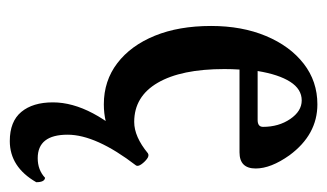

<svg xmlns="http://www.w3.org/2000/svg" viewBox="-158 -307 668 392"><g transform="rotate(90 176.0 -111.0)"><path d="M193 11Q145 11 109 -16.5Q73 -44 53 -93Q33 -142 33 -208Q33 -271 53.5 -320Q74 -369 110 -397Q146 -425 193 -425Q255 -425 297 -368Q324 -330 324 -299Q324 -266 291 -266H122Q121 -251 121 -235Q121 -147 149 -99Q177 -51 229 -51Q259 -51 293 -79Q298 -82 304.5 -77Q311 -72 315.5 -65.5Q320 -59 318 -55Q290 -21 260 -5Q230 11 193 11ZM185 -393Q162 -393 147 -369.5Q132 -346 125 -303H225Q239 -303 239 -314Q239 -346 223 -369.5Q207 -393 185 -393ZM268 203Q228 203 208.5 179.5Q189 156 189 115Q189 36 279 -55H318Q255 27 255 85Q255 146 303 146Q327 146 343 131Q352 132 352 149Q321 203 268 203Z"/></g></svg>

Font: Junicode Two Beta Condensed Medium
Style: Regular
Weight: 500
Width: 3
Designer: Peter S. Baker
Foundry: Briery Creek Software
Version: Version 1.053; ttfautohint (v1.8.4)